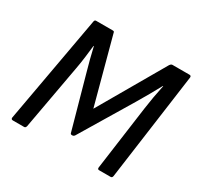

<svg xmlns="http://www.w3.org/2000/svg" viewBox="-143 -819 1007 983"><g transform="rotate(30 361.0 -327.5)"><path d="M44 0Q33 0 34 -11L148 -645Q150 -655 158 -655H256Q262 -655 264 -653Q266 -651 267 -645L371 -258L595 -645Q602 -655 609 -655H710Q721 -655 720 -644L633 -11Q631 0 622 0H554Q544 0 545 -11L597 -390Q602 -426 608.5 -463Q615 -500 623 -537H621Q602 -502 582.5 -467.5Q563 -433 542 -398L358 -92Q353 -86 346 -86H343Q336 -86 334 -92L248 -401Q238 -435 229.5 -469Q221 -503 213 -537H211Q207 -502 202.5 -465.5Q198 -429 191 -392L122 -11Q119 0 111 0Z"/></g></svg>

Font: Sofia Sans Semi Condensed Medium
Style: Italic
Weight: 500
Italic angle: -9°
Version: Version 4.100